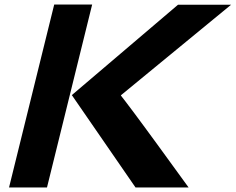

<svg xmlns="http://www.w3.org/2000/svg" viewBox="-20 -830 1043 850"><path d="M815 0H580L298 -409L768 -809H1003L515 -408Q516 -408 516 -406Q520 -401 535 -381.5Q550 -362 572 -332.5Q594 -303 620.5 -267Q647 -231 674 -194Q737 -107 815 0ZM188 0H20L220 -810H388Z"/></svg>

Font: TypoPRO Sinkin Sans
Style: 700 Bold Italic
Weight: 700
Italic angle: -112°
Designer: Keith Bates
Foundry: K-Type
Version: Sinkin Sans (version 1.0)  by Keith Bates   •   © 2014   www